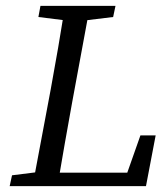

<svg xmlns="http://www.w3.org/2000/svg" viewBox="-20 -635 562 655"><path d="M13 0 21 -37 133 -51H140L131 0ZM91 0 153 -330Q179 -471 202 -615H287L226 -285Q213 -214 200.5 -142.5Q188 -71 176 0ZM111 -577 118 -615H374L366 -577L251 -563H223ZM131 0 139 -46H457L398 0L459 -173H511L478 0Z"/></svg>

Font: Lisu Bosa Light
Style: Italic
Weight: 300
Italic angle: -19°
Designer: David Morse, Annie Olsen, Victor Gaultney, Frank Grießhammer (Latin)
Foundry: SIL International
Version: Version 2.000